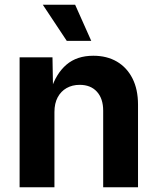

<svg xmlns="http://www.w3.org/2000/svg" viewBox="-20 -787 662 807"><path d="M208.8 -316.1V0H62.4V-545.9H200.6L203 -409.6H194.2Q215.7 -477.9 259.4 -515.3Q303.2 -552.7 372.3 -552.7Q429.1 -552.7 471.3 -528.1Q513.4 -503.4 536.8 -457.3Q560.1 -411.3 560.1 -347.2V0H413.7V-321.7Q413.7 -372.5 387.4 -401.5Q361.2 -430.4 314.9 -430.4Q284 -430.4 260 -416.9Q236 -403.3 222.4 -377.9Q208.8 -352.4 208.8 -316.1ZM260.7 -615.1 159.9 -767.1H295.8L363.6 -615.1Z"/></svg>

Font: Inter Variable LoSnoCo
Style: Regular
Weight: 400
Designer: Rasmus Andersson
Foundry: rsms
Version: Version 4.000;git-a52131595; featfreeze: case,dlig,ss01,ss02